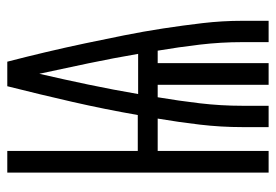

<svg xmlns="http://www.w3.org/2000/svg" viewBox="-138 -638 775 540"><g transform="rotate(-90 250.0 -367.5)"><path d="M35 0V-735H96V-368H197Q213 -460 234 -552Q255 -644 278 -735H347Q361 -681 374 -626Q387 -571 398.5 -516.5Q410 -462 421 -407Q432 -352 440.5 -296.5Q449 -241 455.5 -185.5Q462 -130 462 -74V0H402V-74Q402 -134 395 -193.5Q388 -253 378 -312H343V0H282V-312H247Q237 -253 230 -193.5Q223 -134 223 -74V0H163V-74Q163 -134 170 -193.5Q177 -253 187 -312H96V0ZM369 -367Q357 -437 342.5 -506.5Q328 -576 313 -645Q297 -576 282.5 -506.5Q268 -437 256 -367Z"/></g></svg>

Font: Iosevka Curly Light
Style: Regular
Weight: 300
Monospace: yes
Designer: Belleve Invis
Foundry: Belleve Invis
Version: Version 22.1.2; ttfautohint (v1.8.4)